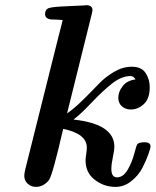

<svg xmlns="http://www.w3.org/2000/svg" viewBox="-20 -714 604 745"><path d="M74.2 -32.2Q74.2 -41 78.1 -57.1L209 -580.1Q220.2 -622.1 223.1 -636.2Q201.2 -638.2 189.9 -638.2H186Q155.3 -638.2 154.8 -659.2Q154.8 -678.2 170.9 -683.1Q187 -688 242.2 -689.9Q280.3 -691.9 305.2 -692.9Q306.2 -692.9 309.6 -693.4Q313 -693.8 314.9 -693.8Q338.9 -693.8 338.9 -673.8L335.9 -659.2L240.2 -273.9Q268.1 -293 303 -327.4Q337.9 -361.8 362.5 -387.9Q387.2 -414.1 421.6 -434.6Q456.1 -455.1 491.2 -455.1Q529.3 -455.1 545.2 -430.4Q561 -405.8 561 -376Q561 -331.1 538.1 -310.1Q515.1 -289.1 487.8 -289.1Q466.8 -289.1 452.9 -301.5Q439 -314 439 -335Q439 -357.9 456.1 -379.9Q473.1 -401.9 505.9 -405.8Q498 -418.9 486.8 -418.9Q451.7 -418.9 414.8 -389.9Q377.9 -360.8 335 -315.4Q292 -270 266.1 -251V-250Q423.8 -232.9 423.8 -144.5Q423.8 -131.8 418 -104.5Q412.1 -77.1 412.1 -58.1Q412.1 -25.9 434.1 -25.9Q458 -25.9 475.1 -54.9Q492.2 -84 501 -117.9Q509.8 -151.9 513.2 -154.8Q519 -161.6 541 -162.1Q564 -162.1 564 -146Q564 -139.2 555.9 -116Q547.9 -92.8 533 -63.5Q518.1 -34.2 490 -11.5Q461.9 11.2 428.2 11.2Q383.3 11.2 347.7 -16.4Q312 -43.9 312 -91.8Q312 -99.6 314.5 -116.2Q316.9 -132.8 316.9 -141.1Q316.9 -195.3 225.1 -213.9Q184.1 -34.7 169.9 -15.1Q148.9 10.7 120.1 11.2Q101.1 11.2 87.6 -1Q74.2 -13.2 74.2 -32.2Z"/></svg>

Font: CMU Serif
Style: BoldItalic
Weight: 700
Italic angle: -14.04°
Version: Version 0.7.0